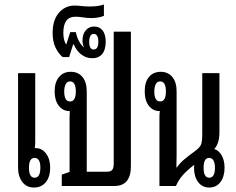

<svg xmlns="http://www.w3.org/2000/svg" viewBox="-20 -834 1058 861"><path d="M132 7Q99 7 80 -18Q61 -43 61 -83V-506H138V-196Q138 -183 136 -170H139Q168 -170 186.5 -145.5Q205 -121 205 -83Q205 -41 185.5 -17Q166 7 132 7ZM135 -37Q161 -37 161 -82Q161 -126 135 -126Q110 -126 110 -82Q110 -37 135 -37Z M257 0V-51L292 -63V-310Q292 -325 293 -336H291Q262 -336 243.5 -360Q225 -384 225 -424Q225 -465 244.5 -488.5Q264 -512 297 -512Q331 -512 350 -488.5Q369 -465 369 -424V-64H460Q477 -64 483.5 -72.5Q490 -81 490 -102V-692H567V-89Q567 0 493 0ZM294 -379Q320 -379 320 -424Q320 -469 294 -469Q281 -469 274.5 -456.5Q268 -444 268 -424Q268 -379 294 -379Z M393 -573Q366 -573 344 -590Q322 -607 311 -635H308L290 -578H261Q242 -594 229 -620.5Q216 -647 216 -687Q216 -744 244 -776.5Q272 -809 314 -809Q330 -809 345 -807Q360 -805 382 -805Q424 -805 446 -814V-763Q435 -758 419.5 -755.5Q404 -753 391 -753Q370 -753 352.5 -756Q335 -759 318 -759Q264 -759 264 -687Q264 -653 277 -634L295 -690H320Q330 -643 357 -621Q350 -634 350 -652Q350 -681 364.5 -698Q379 -715 402 -715Q427 -715 440.5 -697Q454 -679 454 -647Q454 -610 437 -590Q431 -583 420 -578Q409 -573 393 -573ZM400 -612Q421 -612 421 -647Q421 -682 400 -682Q390 -682 385 -672.5Q380 -663 380 -647Q380 -612 400 -612Z M695 0V-310Q695 -325 697 -336H694Q666 -336 647.5 -359.5Q629 -383 629 -424Q629 -467 648.5 -489.5Q668 -512 701 -512Q733 -512 752.5 -489Q772 -466 772 -424V-209Q772 -176 772 -146.5Q772 -117 771 -83H773Q787 -103 806 -119Q825 -135 854 -156Q877 -173 882 -187Q887 -201 887 -234V-506H964V-242Q964 -190 941 -166Q962 -159 974.5 -136.5Q987 -114 987 -82Q987 -42 968.5 -17.5Q950 7 918 7Q887 7 868.5 -17.5Q850 -42 850 -82Q850 -89 851 -95Q820 -71 800.5 -49.5Q781 -28 769 0ZM698 -379Q724 -379 724 -424Q724 -469 698 -469Q685 -469 678.5 -456.5Q672 -444 672 -424Q672 -379 698 -379ZM918 -37Q944 -37 944 -82Q944 -102 937.5 -114Q931 -126 918 -126Q893 -126 893 -82Q893 -37 918 -37Z"/></svg>

Font: Noto Sans Thai Looped UI Condensed
Style: Regular
Weight: 400
Width: 3
Designer: Cadson Demak Team
Foundry: Cadson Demak Co., Ltd.
Version: Version 1.000; ttfautohint (v1.8.4.7-5d5b)